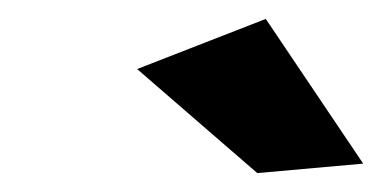

<svg xmlns="http://www.w3.org/2000/svg" viewBox="-20 -785 404 203"><path d="M261 -765 364 -612 252 -602 125 -712Z"/></svg>

Font: Gontserrat SemiBold
Style: Italic
Weight: 600
Italic angle: -11.3°
Designer: Julieta Ulanovsky
Foundry: Julieta Ulanovsky
Version: Version 6.001